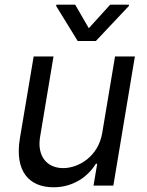

<svg xmlns="http://www.w3.org/2000/svg" viewBox="-20 -784 621 811"><path d="M411.9 -223C394.9 -120.7 309.7 -73.9 247.2 -73.9C177.6 -73.9 136.4 -125 149.1 -204.5L206 -545.5H122.2L63.9 -198.9C41.2 -59.7 103.7 7.1 206 7.1C288.4 7.1 350.9 -36.9 384.9 -92.3H390.6L375 0H458.8L549.7 -545.5H465.9ZM217.3 -758.5 308.2 -610.8H384.9L524.1 -758.5L524.9 -764.2H445.3L355.1 -664.8L297.6 -764.2H218Z"/></svg>

Font: Margiela Sans
Style: Italic
Weight: 400
Italic angle: -9.39999°
Designer: Stefan Endress, Andreas Faust
Version: Version 1.100;FEAKit 1.0